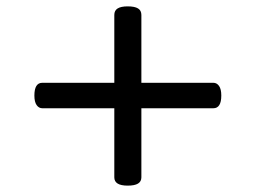

<svg xmlns="http://www.w3.org/2000/svg" viewBox="-20 -738 803 603"><path d="M381 -155Q360 -155 349.5 -161.5Q339 -168 339 -181V-691Q339 -705 349.5 -711.5Q360 -718 381 -718Q403 -718 413.5 -711.5Q424 -705 424 -691V-181Q424 -168 413.5 -161.5Q403 -155 381 -155ZM113 -398Q102 -398 95 -408Q88 -418 88 -438Q88 -478 113 -478H650Q661 -478 668 -468Q675 -458 675 -438Q675 -398 650 -398Z"/></svg>

Font: Playwrite PT
Style: Regular
Weight: 400
Designer: Veronika Burian, José Scaglione
Foundry: TypeTogether
Version: Version 1.002